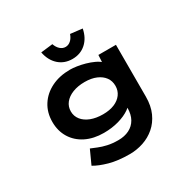

<svg xmlns="http://www.w3.org/2000/svg" viewBox="-209 -990 1446 1437"><g transform="rotate(-30 513.5 -271.5)"><path d="M511.6 230Q411.4 230 338.3 209.6Q265.2 189.1 219.9 161.8L273.7 43.7Q296.9 53.1 327.4 65.7Q358 78.4 398.5 87.5Q439 96.7 491 96.7Q544.4 96.7 584.8 76.5Q625.2 56.4 647.5 17.1Q669.9 -22.3 669.9 -80.1V-129L700.4 -123.8Q692.1 -93.5 652.7 -65.9Q613.2 -38.3 553.8 -21.3Q494.4 -4.4 424.2 -4.4Q336.5 -4.4 270 -37.3Q203.6 -70.3 166.8 -130Q130 -189.7 130 -268.2Q130 -349.3 169.3 -410.8Q208.6 -472.3 278.5 -507Q348.4 -541.7 440.1 -541.7Q463.1 -541.7 496.5 -536.9Q529.9 -532 565.9 -522Q601.8 -511.9 633.4 -497.3Q665.1 -482.6 685.1 -463.1Q705.1 -443.5 705.6 -419.2L672.7 -410.6L679.1 -530.7H830.9V-83.5Q830.9 -3.6 804.2 55.4Q777.6 114.4 732.5 153.1Q687.5 191.9 630.4 210.9Q573.2 230 511.6 230ZM488.2 -128.1Q545.3 -128.1 586.8 -145.3Q628.4 -162.6 651.4 -194.2Q674.4 -225.8 674.4 -267Q674.4 -309.3 651.7 -340.4Q628.9 -371.5 587.4 -389.2Q545.9 -407 488.2 -407Q429 -407 383.9 -389.2Q338.9 -371.5 313.9 -340.1Q289 -308.8 289 -267Q289 -226.2 313.9 -194.6Q338.9 -163 383.9 -145.5Q429 -128.1 488.2 -128.1ZM497.5 -601.1Q428.3 -601.1 380.6 -643.7Q332.9 -686.4 318.3 -760.8L421 -772.8Q431.7 -741.3 452.2 -723.1Q472.7 -705 497.5 -705Q522.3 -705 542.8 -723.1Q563.3 -741.3 574 -772.8L676.7 -760.8Q662.2 -686.4 614.4 -643.7Q566.7 -601.1 497.5 -601.1Z"/></g></svg>

Font: Lexend Zetta
Style: Regular
Weight: 400
Designer: Bonnie Shaver-Troup, Thomas Jockin
Foundry: Lexend
Version: Version 1.007